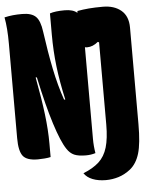

<svg xmlns="http://www.w3.org/2000/svg" viewBox="-64 -757 722 939"><g transform="rotate(-5 296.5 -287.0)"><path d="M158 0Q147 3 128 4.5Q109 6 95 6Q41 6 22 -18.5Q3 -43 3 -106V-570Q3 -647 -7 -700Q15 -705 35 -707Q55 -709 80 -709Q126 -709 147 -688.5Q168 -668 175 -614Q189 -513 206 -429.5Q223 -346 248 -274H254Q234 -363 225 -439.5Q216 -516 216 -596V-700Q242 -709 289 -709Q330 -709 350 -691Q350 -696 351 -700Q378 -705 407.5 -707.5Q437 -710 476 -710Q532 -710 566 -681.5Q600 -653 600 -597V-123Q600 -28 585.5 20.5Q571 69 539 95Q511 117 480.5 126.5Q450 136 418 136Q381 136 353 125Q325 114 311 93Q359 74 388 47.5Q417 21 430 -22.5Q443 -66 443 -135V-538L437 -541Q411 -519 383 -519Q377 -519 372 -520V-71Q372 -35 378 0Q356 7 331 7Q294 7 273.5 -2Q253 -11 238 -34Q213 -71 184 -162Q155 -253 125 -394H119Q139 -288 148.5 -210.5Q158 -133 158 -66Z"/></g></svg>

Font: Recursive Mn Csl St Blk
Style: Regular
Weight: 900
Monospace: yes
Version: Version 1.079;hotconv 1.0.112;makeotfexe 2.5.65598; ttfautoh